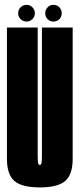

<svg xmlns="http://www.w3.org/2000/svg" viewBox="-20 -792 338 815"><path d="M149 3.5Q225.5 3.5 257 -24Q288.5 -51.5 288.5 -117.5V-675H158V-136.5Q158 -111.5 156.5 -101.8Q155 -92 149 -92Q143 -92 141.5 -101.8Q140 -111.5 140 -136.5V-675H9.5V-117.5Q9.5 -51.5 41 -24Q72.5 3.5 149 3.5ZM93 -700.5Q107 -700.5 117.5 -710.8Q128 -721 128 -735.5Q128 -750.5 117.5 -761Q107 -771.5 93 -771.5Q78 -771.5 67.5 -761Q57 -750.5 57 -735.5Q57 -721 67.5 -710.8Q78 -700.5 93 -700.5ZM206.5 -700.5Q222 -700.5 232 -710.8Q242 -721 242 -735.5Q242 -750.5 232 -761Q222 -771.5 206.5 -771.5Q192.5 -771.5 182.2 -761Q172 -750.5 172 -735.5Q172 -721 182 -710.8Q192 -700.5 206.5 -700.5Z"/></svg>

Font: Anybody UltraCondensed
Style: Bold
Weight: 700
Width: 1
Version: Version 1.113;gftools[0.9.25]